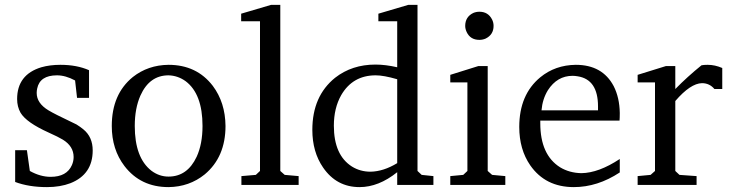

<svg xmlns="http://www.w3.org/2000/svg" viewBox="-20 -756 2979 785"><path d="M42 -12V-142H90L102 -57Q145 -33 187 -33Q253 -33 274 -81Q281 -97 281 -114Q281 -158 237 -185Q219 -196 179 -214Q88 -255 64 -295Q50 -320 50 -351Q50 -451 149 -481Q184 -491 227 -491Q294 -491 344 -469V-356H295L287 -427Q248 -448 213 -448Q143 -448 132 -394Q130 -385 130 -376Q130 -334 178 -305Q193 -296 215 -285Q288 -250 293 -247Q309 -237 321 -227Q359 -196 359 -141Q359 -43 268 -7Q226 9 172 9Q98 9 42 -12Z M437 -241Q437 -371 523 -441Q585 -490 669 -491Q784 -491 850 -405Q901 -337 902 -241Q902 -114 817 -43Q754 8 669 9Q555 9 489 -77Q437 -145 437 -241ZM531 -241Q531 -111 599 -58Q631 -34 669 -34Q746 -34 784 -115Q808 -167 808 -241Q808 -372 739 -424Q707 -447 669 -448Q591 -448 554 -365Q531 -313 531 -241Z M966 -669V-700L1088 -736H1126V-57L1144 -41L1201 -36V0H967V-36L1026 -41L1043 -57V-669Z M1257 -225Q1257 -363 1350 -438Q1419 -492 1515 -492Q1556 -492 1604 -481V-669H1527V-700L1649 -736H1687V-57L1704 -41L1752 -36V0H1604V-52Q1528 9 1450 9Q1356 9 1301 -71Q1257 -135 1257 -225ZM1345 -242Q1345 -122 1419 -75Q1453 -54 1495 -54Q1548 -55 1604 -89V-432Q1549 -448 1516 -448Q1422 -448 1375 -367Q1345 -314 1345 -242Z M1882 -650Q1882 -687 1915 -703Q1927 -708 1940 -708Q1976 -708 1992 -676Q1998 -664 1998 -650Q1998 -614 1965 -598Q1953 -593 1940 -593Q1903 -593 1888 -625Q1882 -638 1882 -650ZM1821 0V-36L1874 -41L1891 -57V-419H1821V-450L1936 -486H1974V-57L1992 -41L2046 -36V0Z M2103 -237Q2103 -369 2189 -440Q2250 -490 2334 -491Q2443 -491 2489 -404Q2513 -357 2514 -294Q2514 -274 2513 -263H2189V-252Q2189 -123 2270 -72Q2308 -49 2357 -48Q2428 -49 2514 -106V-51Q2423 9 2326 9Q2210 9 2148 -80Q2103 -145 2103 -237ZM2194 -305H2425V-321Q2425 -431 2342 -444Q2331 -446 2321 -446Q2258 -446 2220 -387Q2198 -351 2194 -305Z M2587 0V-36L2640 -41L2658 -57V-419H2587V-450L2703 -486H2741V-392Q2790 -442 2848 -489Q2857 -491 2873 -491Q2903 -491 2933 -478V-392H2901Q2881 -416 2850 -416Q2803 -415 2741 -343V-57L2758 -41L2828 -36V0Z"/></svg>

Font: Khartiya
Style: Regular
Weight: 500
Version: Version 1.0.1